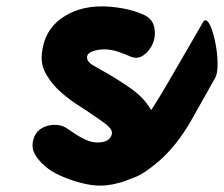

<svg xmlns="http://www.w3.org/2000/svg" viewBox="-20 -571 701 601"><path d="M293 10Q268.5 10 238.8 2.8Q209 -4.5 181.5 -15.8Q154 -27 135.5 -39.5Q105 -61 90 -86.8Q75 -112.5 87.5 -143.5Q95.5 -162 113.5 -171.2Q131.5 -180.5 152.5 -180.2Q173.5 -180 189 -169.5Q200 -162 215.8 -151.5Q231.5 -141 249.5 -133Q267.5 -125 285 -125Q308.5 -125 319.2 -134Q330 -143 330.5 -155Q330.5 -163.5 321.5 -173.2Q312.5 -183 290.5 -197.5Q283.5 -202.5 271.2 -210.8Q259 -219 245.8 -228Q232.5 -237 222.5 -243Q199.5 -257.5 172 -281.2Q144.5 -305 125.8 -336.2Q107 -367.5 111 -403Q118 -474.5 171 -512.8Q224 -551 298 -551Q328.5 -551 362.8 -545Q397 -539 427.5 -526Q456.5 -513.5 462.5 -487.2Q468.5 -461 459 -436.5Q449.5 -412.5 429.5 -398.2Q409.5 -384 386 -395Q372.5 -401.5 350 -409Q327.5 -416.5 307 -416.5Q287 -416.5 270.2 -410.5Q253.5 -404.5 252.5 -393Q251 -377.5 274.8 -364.5Q298.5 -351.5 323 -337Q347.5 -322.5 373.5 -305.2Q399.5 -288 414 -274.5Q437.5 -255 457.5 -219.2Q477.5 -183.5 472.5 -136.5Q468 -84.5 439.8 -52.2Q411.5 -20 371.8 -5Q332 10 293 10ZM358.5 0Q354.5 1.5 351.5 -5.2Q348.5 -12 348 -24.5Q347.5 -43.5 356.8 -73.8Q366 -104 391 -136.5Q417.5 -171.5 441.2 -207.8Q465 -244 483.5 -274.5Q502 -305 511.5 -322L615.5 -501.5Q618.5 -507.5 622.5 -507.5Q632.5 -508 642.5 -480Q652.5 -452 657.5 -417.5Q661.5 -390 661 -365Q660.5 -340 653.5 -327L580.5 -197.5Q556.5 -155 530.5 -122.5Q504.5 -90 478.5 -67.5Q433 -28 401.2 -15.8Q369.5 -3.5 358.5 0Z"/></svg>

Font: Edu NSW ACT Cursive
Style: Regular
Weight: 400
Designer: Tina and Corey Anderson, Eben Sorkin, Mirko Velimirovic
Foundry: Sorkin Type Co.
Version: Version 2.000